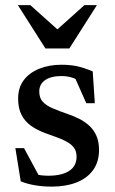

<svg xmlns="http://www.w3.org/2000/svg" viewBox="-20 -700 437 731"><path d="M214 -453.5Q247 -453.5 273.8 -447.8Q300.5 -442 333 -428L341 -307H308.5L254.5 -428.5L297.5 -384Q276 -397.5 256 -404Q236 -410.5 215 -410.5Q174 -410.5 151.8 -395Q129.5 -379.5 129.5 -351.5Q129.5 -327.5 142.5 -313Q155.5 -298.5 179.8 -288Q204 -277.5 236 -266.5Q260 -258.5 281.8 -247.5Q303.5 -236.5 320.5 -220.8Q337.5 -205 347.2 -182.8Q357 -160.5 357 -129Q357 -83.5 334.2 -52.2Q311.5 -21 271 -5.2Q230.5 10.5 177 10.5Q143.5 10.5 113.8 5.5Q84 0.5 59 -9.5L38.5 -136H71.5L140.5 -8L76 -50Q94.5 -42 109.2 -38Q124 -34 137.5 -32.5Q151 -31 164 -31Q215 -31 243.2 -49.2Q271.5 -67.5 271.5 -103.5Q271.5 -124 261.8 -137.2Q252 -150.5 235 -160Q218 -169.5 196.5 -177.2Q175 -185 151.5 -193.5Q120.5 -205 97.5 -221.5Q74.5 -238 61.8 -263Q49 -288 49 -324.5Q49 -366 70.2 -394.5Q91.5 -423 129 -438.2Q166.5 -453.5 214 -453.5ZM211 -577H186L301.5 -680.5H349L244 -515.5H153L48 -680.5H95.5Z"/></svg>

Font: Newsreader 16pt 16pt Medium
Style: Regular
Weight: 500
Version: Version 1.003